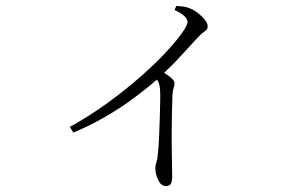

<svg xmlns="http://www.w3.org/2000/svg" viewBox="-20 -571 1040 649"><path d="M216 -142Q283 -179 343.5 -223Q404 -267 453.5 -310.5Q503 -354 539 -392.5Q575 -431 594.5 -458.5Q614 -486 614 -496Q614 -508 600.5 -519Q587 -530 570 -537L576 -551Q588 -550 598.5 -549Q609 -548 621 -543Q635 -538 649 -527Q663 -516 672.5 -504Q682 -492 682 -482Q682 -475 678.5 -471Q675 -467 668 -462Q661 -457 650 -446Q626 -420 595 -386Q570 -358 535 -325Q545 -318 555 -311Q570 -299 570 -289Q570 -282 567 -274Q564 -266 563 -252Q561 -196 560.5 -141.5Q560 -87 561 -43.5Q562 0 562 23Q562 44 557 51Q552 58 541 58Q524 58 514.5 37Q505 16 505 -2Q505 -12 509 -24Q513 -36 514 -55Q516 -73 517.5 -103.5Q519 -134 520 -167.5Q521 -201 521.5 -228.5Q522 -256 521 -269Q520 -283 516 -293Q514 -297 510 -302Q497 -290 477 -274Q449 -251 411.5 -224.5Q374 -198 327.5 -171.5Q281 -145 228 -123Z"/></svg>

Font: Noto Serif HK ExtraLight ExtraLight
Style: Regular
Weight: 250
Version: Version 2.003-H1;hotconv 1.1.1;makeotfexe 2.6.0